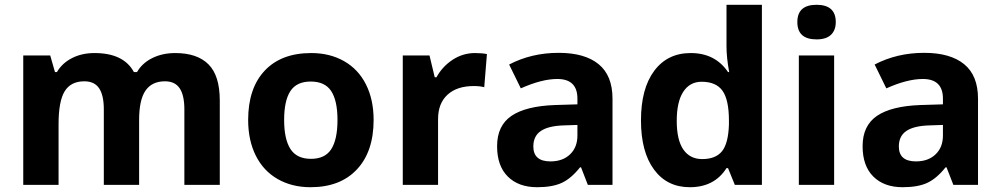

<svg xmlns="http://www.w3.org/2000/svg" viewBox="-20 -780 4221 810"><path d="M566.9 0H418V-318.8Q418 -377.9 398.2 -407.5Q378.4 -437 335.9 -437Q278.8 -437 252.9 -395Q227.1 -353 227.1 -256.8V0H78.1V-545.9H191.9L211.9 -476.1H220.2Q242.2 -513.7 283.7 -534.9Q325.2 -556.2 378.9 -556.2Q501.5 -556.2 544.9 -476.1H558.1Q580.1 -514.2 622.8 -535.2Q665.5 -556.2 719.2 -556.2Q812 -556.2 859.6 -508.5Q907.2 -460.9 907.2 -356V0H757.8V-318.8Q757.8 -377.9 738 -407.5Q718.3 -437 675.8 -437Q621.1 -437 594 -397.9Q566.9 -358.9 566.9 -273.9Z M1178.7 -273.9Q1178.7 -192.9 1205.3 -151.4Q1231.9 -109.9 1292 -109.9Q1351.6 -109.9 1377.7 -151.1Q1403.8 -192.4 1403.8 -273.9Q1403.8 -355 1377.4 -395.5Q1351.1 -436 1291 -436Q1231.4 -436 1205.1 -395.8Q1178.7 -355.5 1178.7 -273.9ZM1556.2 -273.9Q1556.2 -140.6 1485.8 -65.4Q1415.5 9.8 1290 9.8Q1211.4 9.8 1151.4 -24.7Q1091.3 -59.1 1059.1 -123.5Q1026.9 -188 1026.9 -273.9Q1026.9 -407.7 1096.7 -481.9Q1166.5 -556.2 1293 -556.2Q1371.6 -556.2 1431.6 -522Q1491.7 -487.8 1523.9 -423.8Q1556.2 -359.9 1556.2 -273.9Z M1983.9 -556.2Q2014.2 -556.2 2034.2 -551.8L2022.9 -412.1Q2004.9 -417 1979 -417Q1907.7 -417 1867.9 -380.4Q1828.1 -343.8 1828.1 -277.8V0H1679.2V-545.9H1792L1814 -454.1H1821.3Q1846.7 -500 1889.9 -528.1Q1933.1 -556.2 1983.9 -556.2Z M2460 0 2431.2 -74.2H2427.2Q2389.6 -26.9 2349.9 -8.5Q2310.1 9.8 2246.1 9.8Q2167.5 9.8 2122.3 -35.2Q2077.1 -80.1 2077.1 -163.1Q2077.1 -250 2137.9 -291.3Q2198.7 -332.5 2321.3 -336.9L2416 -339.8V-363.8Q2416 -446.8 2331.1 -446.8Q2265.6 -446.8 2177.2 -407.2L2127.9 -507.8Q2222.2 -557.1 2336.9 -557.1Q2446.8 -557.1 2505.4 -509.3Q2564 -461.4 2564 -363.8V0ZM2416 -252.9 2358.4 -251Q2293.5 -249 2261.7 -227.5Q2230 -206.1 2230 -162.1Q2230 -99.1 2302.2 -99.1Q2354 -99.1 2385 -128.9Q2416 -158.7 2416 -208Z M2890.1 9.8Q2793.9 9.8 2739 -64.9Q2684.1 -139.6 2684.1 -272Q2684.1 -406.2 2740 -481.2Q2795.9 -556.2 2894 -556.2Q2997.1 -556.2 3051.3 -476.1H3056.2Q3044.9 -537.1 3044.9 -585V-759.8H3194.3V0H3080.1L3051.3 -70.8H3044.9Q2994.1 9.8 2890.1 9.8ZM2942.4 -108.9Q2999.5 -108.9 3026.1 -142.1Q3052.7 -175.3 3055.2 -254.9V-271Q3055.2 -358.9 3028.1 -397Q3001 -435.1 2939.9 -435.1Q2890.1 -435.1 2862.5 -392.8Q2835 -350.6 2835 -270Q2835 -189.5 2862.8 -149.2Q2890.6 -108.9 2942.4 -108.9Z M3343.8 -687Q3343.8 -759.8 3424.8 -759.8Q3505.9 -759.8 3505.9 -687Q3505.9 -652.3 3485.6 -633.1Q3465.3 -613.8 3424.8 -613.8Q3343.8 -613.8 3343.8 -687ZM3499 0H3350.1V-545.9H3499Z M4002 0 3973.1 -74.2H3969.2Q3931.6 -26.9 3891.8 -8.5Q3852.1 9.8 3788.1 9.8Q3709.5 9.8 3664.3 -35.2Q3619.1 -80.1 3619.1 -163.1Q3619.1 -250 3679.9 -291.3Q3740.7 -332.5 3863.3 -336.9L3958 -339.8V-363.8Q3958 -446.8 3873 -446.8Q3807.6 -446.8 3719.2 -407.2L3669.9 -507.8Q3764.2 -557.1 3878.9 -557.1Q3988.8 -557.1 4047.4 -509.3Q4106 -461.4 4106 -363.8V0ZM3958 -252.9 3900.4 -251Q3835.4 -249 3803.7 -227.5Q3772 -206.1 3772 -162.1Q3772 -99.1 3844.2 -99.1Q3896 -99.1 3927 -128.9Q3958 -158.7 3958 -208Z"/></svg>

Font: Zoram GWebM
Style: Bold
Weight: 700
Foundry: Ascender Corporation
Version: Version 1.000